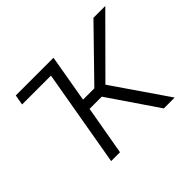

<svg xmlns="http://www.w3.org/2000/svg" viewBox="-119 -709 891 891"><g transform="rotate(-45 326.0 -264.0)"><path d="M507.8 0H579.1L394 -269.5L651.9 -528.3H574.2L345.7 -293.9H271.5L312 -528.3H64.5L55.7 -478H245.1L162.1 0H220.2L262.7 -242.2H342.8Z"/></g></svg>

Font: Roboto Light
Style: Italic
Weight: 300
Italic angle: -12°
Designer: Google
Version: Version 2.137; 2017